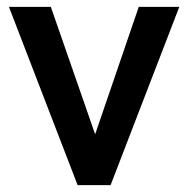

<svg xmlns="http://www.w3.org/2000/svg" viewBox="-20 -539 548 559"><path d="M6 -519H128L257 -148L384 -519H502L302 0H206Z"/></svg>

Font: Radio Canada Medium
Style: Regular
Weight: 500
Designer: Charles Daoud, Etienne Aubert Bonn, Alexandre Saumier Demers, Jacques Le Bailly
Foundry: Radio-Canada
Version: Version 2.104; ttfautohint (v1.8.4.7-5d5b);gftools[0.9.28.de